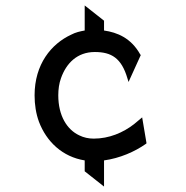

<svg xmlns="http://www.w3.org/2000/svg" viewBox="-20 -576 683 705"><path d="M516 -48 518 -50 502 -145 472 -120C432 -89 381 -67 324 -67C305 -67 287 -71 271 -79C226 -100 194 -151 194 -226C194 -248 197 -270 204 -289C223 -343 263 -385 328 -385C389 -385 426 -363 448 -288L452 -275L497 -374L495 -376C461 -437 410 -457 362 -464V-500L291 -556V-464C274 -461 257 -457 242 -449C168 -415 107 -340 107 -226C107 -192 112 -159 123 -129C151 -55 210 0 291 13V53L362 109V13C420 5 475 -19 516 -48Z"/></svg>

Font: Charger Monospace
Style: Regular
Weight: 400
Designer: Jasper
Foundry: Cannot Into Space Fonts
Version: Version 0.980